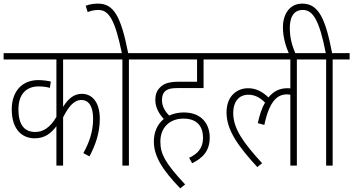

<svg xmlns="http://www.w3.org/2000/svg" viewBox="-20 -916 1954 1062"><path d="M589 -587V-622H0V-587H292V-269C256 -209 218 -186 175 -186C120 -186 82 -219 82 -311C82 -394 124 -438 194 -438C218 -438 238 -435 256 -430L261 -465C243 -469 218 -473 192 -473C104 -473 45 -413 45 -311C45 -200 102 -151 172 -151C227 -151 262 -178 292 -218V0H329V-267C363 -335 395 -363 429 -363C473 -363 495 -326 495 -258C495 -186 472 -125 441 -69L475 -51C508 -114 532 -181 532 -259C532 -353 488 -397 433 -397C391 -397 359 -373 329 -325V-587Z M693 -587H787V-622H689C649 -825 610 -896 522 -896C493 -896 472 -891 454 -884L465 -849C481 -856 502 -861 524 -861C584 -861 617 -802 654 -622H576V-587H657V0H693Z M1026 -43 1043 -13C1103 -43 1140 -82 1140 -156C1140 -225 1100 -294 996 -294C967 -294 940 -288 916 -277C895 -297 876 -327 876 -361C876 -382 880 -397 890 -408C904 -423 924 -429 965 -429H1106V-587H1201V-622H774V-587H1070V-464H972C910 -464 883 -452 863 -430C847 -414 839 -391 839 -364C839 -319 862 -284 886 -258C852 -230 831 -188 831 -133C831 -51 879 24 977 126L1004 104C892 -15 867 -66 867 -133C867 -207 915 -260 995 -260C1073 -260 1103 -214 1103 -153C1103 -95 1071 -64 1026 -43Z M1188 -587H1586V-427C1580 -428 1575 -428 1569 -428C1528 -428 1493 -412 1465 -377C1432 -408 1398 -428 1352 -428C1297 -428 1233 -391 1233 -294C1233 -196 1297 -108 1403 8L1430 -13C1325 -128 1270 -204 1270 -292C1270 -349 1298 -392 1354 -392C1389 -392 1417 -377 1446 -349C1429 -319 1416 -282 1406 -235L1442 -225C1471 -361 1516 -394 1568 -394C1575 -394 1580 -393 1586 -392V0H1622V-587H1716V-622H1188Z M1580 -615H1616C1596 -663 1583 -703 1583 -762C1583 -820 1604 -861 1655 -861C1710 -861 1746 -807 1782 -622H1703V-587H1784V0H1820V-587H1914V-622H1817C1781 -809 1744 -896 1652 -896C1582 -896 1545 -838 1545 -765C1545 -708 1561 -659 1580 -615Z"/></svg>

Font: Noto Sans Condensed ExtraLight
Style: Regular
Weight: 200
Width: 3
Designer: Monotype Design Team
Foundry: Monotype Imaging Inc.
Version: Version 2.013